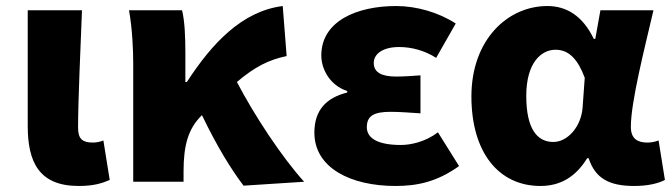

<svg xmlns="http://www.w3.org/2000/svg" viewBox="-20 -603 2229 637"><path d="M241 14C291 14 319 5 344 -6L323 -137C312 -132 297 -130 288 -130C255 -130 239 -141 239 -179C239 -269 247 -439 252 -569H72V-185C72 -66 109 14 241 14Z M422 0H589V-35C589 -122 605 -176 648 -219L650 -221C700 -117 747 -41 788 13L989 0C914 -83 824 -220 766 -331C826 -382 873 -405 931 -417L918 -583C783 -566 683 -459 600 -331H595V-427C595 -481 593 -532 584 -569H408C419 -508 422 -437 422 -392Z M1292 14C1363 14 1429 1 1503 -52L1433 -164C1391 -132 1342 -122 1310 -122C1236 -122 1197 -143 1197 -181C1197 -219 1221 -232 1276 -232C1307 -232 1342 -229 1375 -227V-353C1349 -351 1318 -349 1294 -349C1246 -349 1220 -363 1220 -394C1220 -426 1253 -447 1304 -447C1346 -447 1390 -435 1427 -411L1492 -525C1435 -562 1362 -583 1294 -583C1164 -583 1046 -533 1046 -419C1046 -374 1074 -320 1132 -301V-296C1064 -279 1023 -239 1023 -163C1023 -45 1145 14 1292 14Z M1773 14C1839 14 1890 -16 1928 -78H1933C1955 -10 2003 14 2084 14C2131 14 2165 5 2186 -6L2165 -137C2152 -132 2139 -130 2128 -130C2096 -130 2073 -142 2073 -182C2073 -265 2118 -440 2148 -569H1972L1955 -474H1950C1913 -551 1859 -583 1796 -583C1664 -583 1544 -471 1544 -283C1544 -98 1634 14 1773 14ZM1816 -132C1761 -132 1726 -177 1726 -285C1726 -394 1775 -438 1823 -438C1869 -438 1898 -404 1920 -345L1913 -248C1909 -183 1863 -132 1816 -132Z"/></svg>

Font: Noto Sans JP Black
Style: Regular
Weight: 900
Designer: Ryoko NISHIZUKA  (kana, bopomofo & ideographs); Paul D. Hunt (Latin, Greek & Cyrillic); Sandoll Communications , Soo-you
Foundry: Adobe
Version: Version 2.002;hotconv 1.0.116;makeotfexe 2.5.65601